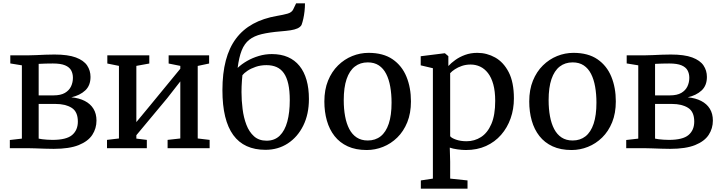

<svg xmlns="http://www.w3.org/2000/svg" viewBox="-20 -886 4312 1148"><path d="M301.2 4Q277.9 4 247.7 3Q217.4 2 189.8 1Q162.1 0 145.4 0H38.8V-48.9L110.8 -57.2V-495.4L41.6 -506.7V-555.3H154Q171 -555.3 196.9 -556.5Q222.8 -557.7 251.6 -558.9Q280.5 -560 305.5 -560Q386.4 -560 433.4 -542.5Q480.5 -524.9 500.9 -494.6Q521.2 -464.3 521.2 -426.1Q521.2 -374.6 489.6 -345.2Q457.9 -315.8 406.7 -304.2Q453.4 -299.8 487 -282.4Q520.7 -265.1 538.8 -235.6Q556.9 -206.2 556.9 -165Q556.9 -118 531.9 -79.7Q506.8 -41.3 450.8 -18.6Q394.8 4 301.2 4ZM293.9 -49.6Q377 -49.6 411.3 -78.8Q445.5 -108 445.5 -159Q445.5 -218.1 408.5 -241.3Q371.5 -264.5 312.7 -264.5H211.2V-57.2Q219 -55.3 232 -53.6Q245.1 -52 261.2 -50.8Q277.3 -49.6 293.9 -49.6ZM211.2 -315.7H299.9Q342.7 -315.7 368.1 -330.5Q393.4 -345.4 404.7 -369.3Q416 -393.3 416 -420.7Q416 -445.9 405.5 -465.2Q395.1 -484.4 369.2 -495.4Q343.2 -506.4 296.1 -506.4Q274.7 -506.4 252.9 -505.8Q231 -505.3 211.2 -504.1Z M619.8 0V-49.6L691.2 -58.1V-492.1L621.7 -506.2V-555.3H872.7V-506.2L795.3 -492.1V-156L868.1 -243.9L1058.1 -475.1V-492.1L988.3 -506.2V-555.3H1230.4V-506.2L1162.2 -491.8V-58.1L1233.4 -49.6V0H982.1V-49.6L1058.1 -58.1V-399.2L979.7 -298.8L795.3 -77.5V-57.3L857.9 -49.6V0Z M1567.3 9.8Q1503.6 9.8 1455.3 -12.2Q1407 -34.2 1374.7 -78.5Q1342.4 -122.8 1326.1 -189.9Q1309.9 -256.9 1309.9 -347.1Q1309.9 -447.4 1330.1 -523.9Q1350.2 -600.5 1390.7 -654.8Q1431.2 -709.2 1492.7 -743.1Q1554.1 -776.9 1636.8 -791Q1674.1 -797.3 1699.2 -804.4Q1724.3 -811.5 1732.8 -829L1750.5 -866H1803.5Q1803.5 -841.6 1800.8 -818Q1798.1 -794.4 1793.5 -773.7Q1788.9 -753 1782.9 -736.7Q1775.3 -723.7 1758.6 -716.2Q1742 -708.7 1716.9 -704.9Q1691.8 -701.2 1658.7 -698.5Q1590.6 -692.9 1544.7 -681.9Q1498.8 -670.9 1470 -647.9Q1441.3 -624.9 1425.2 -584.7Q1409.2 -544.4 1400.9 -480.1Q1425 -502.9 1457.3 -521.5Q1489.6 -540.1 1527.6 -551.4Q1565.5 -562.7 1605.2 -562.7Q1660 -562.7 1701.3 -544.7Q1742.6 -526.7 1770.7 -492Q1798.7 -457.4 1812.9 -407.5Q1827.1 -357.7 1827.1 -294.1Q1827.1 -203.4 1793.3 -135Q1759.4 -66.6 1700.9 -28.4Q1642.4 9.8 1567.3 9.8ZM1573.9 -44.8Q1621.9 -44.8 1652.5 -74.7Q1683.1 -104.6 1697.9 -159.1Q1712.6 -213.5 1712.6 -286.8Q1712.6 -343.7 1703.7 -383.7Q1694.7 -423.7 1677.2 -448.6Q1659.6 -473.6 1633.7 -485Q1607.8 -496.5 1573.4 -496.5Q1538.6 -496.5 1509.2 -486.5Q1479.9 -476.5 1459.3 -462.5Q1438.7 -448.5 1429.4 -436.4Q1428 -421.8 1426.6 -404.5Q1425.2 -387.1 1424.6 -369.3Q1424 -351.5 1424 -335.3Q1424 -285.3 1430.5 -234Q1436.9 -182.7 1453.3 -139.9Q1469.6 -97.2 1498.9 -71Q1528.2 -44.8 1573.9 -44.8Z M1919.4 -279.3Q1919.4 -349.6 1941.4 -403.7Q1963.5 -457.8 2001.2 -494.8Q2038.9 -531.9 2086.1 -550.9Q2133.3 -570 2183.8 -570Q2271.4 -570 2327.4 -531.6Q2383.3 -493.2 2410.2 -427.5Q2437.1 -361.8 2437.1 -279.7Q2437.1 -209.1 2415.1 -154.8Q2393 -100.5 2355.3 -63.6Q2317.6 -26.7 2270.3 -7.9Q2223.1 11 2172.6 11Q2107 11 2059.1 -11Q2011.2 -33.1 1980.3 -72.5Q1949.4 -111.9 1934.4 -164.8Q1919.4 -217.7 1919.4 -279.3ZM2179 -46Q2224.2 -46 2255.9 -71Q2287.6 -96 2304.4 -146.3Q2321.2 -196.6 2321.2 -272Q2321.2 -323.5 2313.4 -367.5Q2305.7 -411.5 2289 -444.2Q2272.4 -476.8 2245.3 -494.9Q2218.1 -513 2179 -513Q2133.7 -513 2101.5 -488Q2069.4 -463 2052.3 -412.9Q2035.3 -362.9 2035.3 -287Q2035.3 -235 2043.4 -191Q2051.5 -147 2068.5 -114.4Q2085.6 -81.8 2112.9 -63.9Q2140.3 -46 2179 -46Z M2496.2 242V192.8L2568.3 181.9V-478.1L2495.5 -495.3V-549.8L2638.2 -567.6H2640.2L2660.8 -550.1V-491.2Q2677.1 -509.2 2702.4 -527.4Q2727.6 -545.6 2760.9 -557.8Q2794.2 -570 2834.3 -570Q2890.9 -570 2940.9 -542.1Q2990.9 -514.1 3021.8 -454.1Q3052.7 -394 3052.7 -297.4Q3052.7 -234.1 3033.1 -178.3Q3013.4 -122.5 2976.2 -79.8Q2939 -37.1 2885.9 -13Q2832.8 11 2765.8 11Q2741.7 11 2714.3 7Q2686.8 3.1 2669.3 -3.3L2671.6 80.6V181.9L2775.4 192.8V242ZM2769.5 -41.5Q2817.3 -41.5 2856.1 -66.5Q2895 -91.4 2917.9 -144.5Q2940.9 -197.6 2940.9 -282.6Q2940.9 -340.2 2929.5 -381.5Q2918.1 -422.8 2897.7 -449.1Q2877.3 -475.4 2850.7 -487.8Q2824.1 -500.1 2793.8 -500.1Q2766 -500.1 2742.1 -492Q2718.2 -483.9 2700 -471.9Q2681.8 -459.9 2671.6 -448.4V-71.7Q2679 -60.9 2706.4 -51.2Q2733.8 -41.5 2769.5 -41.5Z M3144.4 -279.3Q3144.4 -349.6 3166.4 -403.7Q3188.5 -457.8 3226.2 -494.8Q3263.9 -531.9 3311.1 -550.9Q3358.3 -570 3408.8 -570Q3496.4 -570 3552.4 -531.6Q3608.3 -493.2 3635.2 -427.5Q3662.1 -361.8 3662.1 -279.7Q3662.1 -209.1 3640.1 -154.8Q3618 -100.5 3580.3 -63.6Q3542.6 -26.7 3495.3 -7.9Q3448.1 11 3397.6 11Q3332 11 3284.1 -11Q3236.2 -33.1 3205.3 -72.5Q3174.4 -111.9 3159.4 -164.8Q3144.4 -217.7 3144.4 -279.3ZM3404 -46Q3449.2 -46 3480.9 -71Q3512.6 -96 3529.4 -146.3Q3546.2 -196.6 3546.2 -272Q3546.2 -323.5 3538.4 -367.5Q3530.7 -411.5 3514 -444.2Q3497.4 -476.8 3470.3 -494.9Q3443.1 -513 3404 -513Q3358.7 -513 3326.5 -488Q3294.4 -463 3277.3 -412.9Q3260.3 -362.9 3260.3 -287Q3260.3 -235 3268.4 -191Q3276.5 -147 3293.5 -114.4Q3310.6 -81.8 3337.9 -63.9Q3365.3 -46 3404 -46Z M3986.7 4Q3963.4 4 3933.2 3Q3902.9 2 3875.3 1Q3847.6 0 3830.9 0H3724.3V-48.9L3796.3 -57.2V-495.4L3727.1 -506.7V-555.3H3839.5Q3856.5 -555.3 3882.4 -556.5Q3908.3 -557.7 3937.1 -558.9Q3966 -560 3991 -560Q4071.9 -560 4118.9 -542.5Q4166 -524.9 4186.4 -494.6Q4206.7 -464.3 4206.7 -426.1Q4206.7 -374.6 4175.1 -345.2Q4143.4 -315.8 4092.2 -304.2Q4138.9 -299.8 4172.5 -282.4Q4206.2 -265.1 4224.3 -235.6Q4242.4 -206.2 4242.4 -165Q4242.4 -118 4217.4 -79.7Q4192.3 -41.3 4136.3 -18.6Q4080.3 4 3986.7 4ZM3979.4 -49.6Q4062.5 -49.6 4096.8 -78.8Q4131 -108 4131 -159Q4131 -218.1 4094 -241.3Q4057 -264.5 3998.2 -264.5H3896.7V-57.2Q3904.5 -55.3 3917.5 -53.6Q3930.6 -52 3946.7 -50.8Q3962.8 -49.6 3979.4 -49.6ZM3896.7 -315.7H3985.4Q4028.2 -315.7 4053.6 -330.5Q4078.9 -345.4 4090.2 -369.3Q4101.5 -393.3 4101.5 -420.7Q4101.5 -445.9 4091 -465.2Q4080.6 -484.4 4054.7 -495.4Q4028.7 -506.4 3981.6 -506.4Q3960.2 -506.4 3938.4 -505.8Q3916.5 -505.3 3896.7 -504.1Z"/></svg>

Font: Merriweather Light
Style: Regular
Weight: 300
Designer: Eben Sorkin
Foundry: Eben Sorkin
Version: Version 2.100